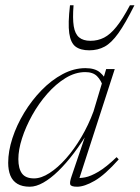

<svg xmlns="http://www.w3.org/2000/svg" viewBox="-20 -697 529 727"><path d="M251.5 -31 309 -200.5H315.5Q288.5 -155 259.2 -116.5Q230 -78 200.8 -49.5Q171.5 -21 144 -5.5Q116.5 10 93 10Q64 10 45.8 -1Q27.5 -12 19.2 -32.5Q11 -53 11 -80.5Q11 -124.5 27 -173.8Q43 -223 71.5 -270Q100 -317 137.2 -355.2Q174.5 -393.5 217 -416.2Q259.5 -439 303.5 -439Q339.5 -439 358.5 -422.8Q377.5 -406.5 390.5 -379L372.5 -364Q363 -393 347.5 -408.5Q332 -424 303 -424Q265 -424 228.2 -401.5Q191.5 -379 159 -342Q126.5 -305 102 -261Q77.5 -217 63.5 -173.5Q49.5 -130 49.5 -94.5Q49.5 -59 63.2 -40.2Q77 -21.5 109 -21.5Q136 -21.5 167.5 -41.8Q199 -62 230 -97Q261 -132 288 -177.8Q315 -223.5 334 -275L369.5 -393.5L382 -435.5H414.5L277 -11L265 -23.5Q281 -21.5 302.2 -25.5Q323.5 -29.5 352.8 -46.8Q382 -64 421.5 -102L429.5 -93.5Q377.5 -35 338.5 -12.5Q299.5 10 272 10Q249 10 246 1.5Q243 -7 251.5 -31ZM322.5 -542.5Q350.5 -542.5 374 -554.5Q397.5 -566.5 421 -595.8Q444.5 -625 472 -677H489Q454.5 -608 428.2 -571.2Q402 -534.5 376.2 -520.5Q350.5 -506.5 318 -506.5Q285 -506.5 266.2 -520.5Q247.5 -534.5 242.2 -571.2Q237 -608 245 -677H258.5Q254.5 -627 259.2 -597.8Q264 -568.5 279.5 -555.5Q295 -542.5 322.5 -542.5Z"/></svg>

Font: Newsreader 24pt ExtraLight
Style: Italic
Weight: 250
Italic angle: -17°
Designer: Hugues Gentile
Foundry: Production Type
Version: Version 1.003